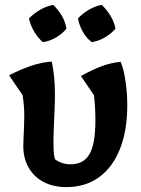

<svg xmlns="http://www.w3.org/2000/svg" viewBox="-20 -754 577 783"><path d="M251 9Q198 9 158.5 -11.5Q119 -32 97 -70Q75 -108 75 -159Q75 -171 76 -192Q77 -213 78 -237.5Q79 -262 79 -283Q79 -324 72 -366L17 -447Q66 -472 108 -486Q150 -500 191 -503Q197 -476 200.5 -442.5Q204 -409 204 -374Q204 -341 202.5 -304.5Q201 -268 199.5 -233.5Q198 -199 198 -171Q198 -149 199 -135Q200 -121 203 -109Q206 -97 212 -83L191 -115Q209 -99 227.5 -91.5Q246 -84 268 -84Q321 -84 345 -125.5Q369 -167 369 -263Q369 -290 367.5 -317Q366 -344 363 -366L310 -444Q357 -470 394.5 -484Q432 -498 472 -502Q485 -471 492 -422.5Q499 -374 499 -323Q499 -221 469 -146Q439 -71 383.5 -31Q328 9 251 9ZM197 -734Q218 -714 232.5 -689Q247 -664 251 -637Q234 -616 208 -601Q182 -586 155 -582Q135 -599 119.5 -625Q104 -651 98 -679Q118 -699 143.5 -714Q169 -729 197 -734ZM395 -734Q416 -714 431 -689Q446 -664 451 -637Q433 -616 407 -601Q381 -586 354 -582Q332 -599 317.5 -625Q303 -651 298 -679Q317 -699 342 -714Q367 -729 395 -734Z"/></svg>

Font: Piazzolla 24pt
Style: Bold
Weight: 700
Designer: Juan Pablo del Peral
Foundry: Huerta Tipografica
Version: Version 2.005